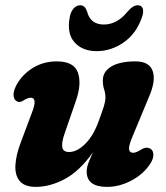

<svg xmlns="http://www.w3.org/2000/svg" viewBox="-20 -701 634 732"><path d="M549 -136Q562.5 -132 564.5 -114.8Q566.5 -97.5 553 -77Q527 -37 481.2 -12.8Q435.5 11.5 388 11.5Q310.5 11.5 310.5 -47Q310.5 -62.5 317.5 -80.8Q324.5 -99 334.5 -120.5Q282.5 -47.5 226.2 -18Q170 11.5 117 11.5Q73.5 11.5 55 -11Q36.5 -33.5 38.8 -71.8Q41 -110 59 -157.5L102.5 -273.5Q123.5 -328.5 97.5 -328.5Q86 -328.5 69.5 -318Q55.5 -308.5 45 -314.5Q34.5 -318.5 32 -334.5Q29.5 -350.5 42 -375.5Q64 -416.5 104.8 -441.8Q145.5 -467 196 -467Q262 -467 277 -424.2Q292 -381.5 269.5 -317L225.5 -189.5Q214.5 -157.5 217.5 -139.5Q220.5 -121.5 243.5 -121.5Q274 -121.5 305.2 -152.8Q336.5 -184 356.5 -240Q370.5 -278 376.2 -296.5Q382 -315 382 -329Q382 -345 377 -360Q372 -375 372 -394.5Q372 -428 404.5 -447.5Q437 -467 496.5 -467Q549.5 -467 562.2 -430Q575 -393 547.5 -330.5L486 -182.5Q470.5 -146.5 472 -132.5Q473.5 -118.5 488 -118.5Q499.5 -118.5 520 -132Q537 -141.5 549 -136ZM376 -607.5Q426.5 -607.5 466.5 -657Q487 -681 505 -681Q520 -681 524.2 -668.5Q528.5 -656 521.5 -636Q500 -573 451.8 -539.5Q403.5 -506 349 -506Q294 -506 264 -539.8Q234 -573.5 246 -636Q249.5 -656 260.5 -668.5Q271.5 -681 286 -681Q304 -681 312 -657Q324.5 -607.5 376 -607.5Z"/></svg>

Font: Fraunces 72pt SuperSoft
Style: Bold Italic
Weight: 700
Italic angle: -16°
Version: Version 1.000;[0bf87f6ff]